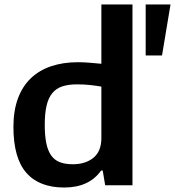

<svg xmlns="http://www.w3.org/2000/svg" viewBox="-20 -828 782 858"><path d="M631 -808H742L704 -580H631ZM267 10Q155 10 97.5 -56Q40 -122 40 -261Q40 -333 60 -387.5Q80 -442 117.5 -478Q155 -514 208.5 -532Q262 -550 328 -550Q357 -550 383 -547.5Q409 -545 433 -543V-808H572V0H450L439 -66H432Q378 10 267 10ZM306 -94Q362 -94 397.5 -123Q433 -152 433 -211V-441Q410 -445 383 -448Q356 -451 324 -451Q286 -451 258.5 -442Q231 -433 213.5 -411.5Q196 -390 188 -355.5Q180 -321 180 -270Q180 -221 187 -187.5Q194 -154 209 -133Q224 -112 248 -103Q272 -94 306 -94Z"/></svg>

Font: Encode Sans Normal
Style: SemiBold
Weight: 600
Designer: Pablo Impallari, Andres Torresi
Foundry: Pablo Impallari, Andres Torresi
Version: Version 1.000; ttfautohint (v1.00) -l 8 -r 50 -G 200 -x 14 -